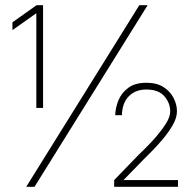

<svg xmlns="http://www.w3.org/2000/svg" viewBox="-20 -720 740 740"><path d="M120 -669 28 -604V-634L121 -700H146V-304H120ZM517 -700H549L113 0H81ZM450 -276H424Q425 -306 437 -334.5Q449 -363 475 -382Q501 -401 544 -401Q584 -401 610 -384.5Q636 -368 649 -342.5Q662 -317 662 -291Q662 -266 645.5 -237.5Q629 -209 606.5 -182.5Q584 -156 563 -135Q542 -114 533 -105L456 -26H666V0H420V-26L514 -123Q522 -131 541.5 -150Q561 -169 582.5 -194Q604 -219 620 -244.5Q636 -270 636 -291Q636 -323 613.5 -349Q591 -375 544 -375Q502 -375 476.5 -349Q451 -323 450 -276Z"/></svg>

Font: Haskoy Thin
Style: Regular
Weight: 100
Designer: Ertekin Erdin
Foundry: Ertekin Erdin
Version: Version 2.000; ttfautohint (v1.8.4.7-5d5b)